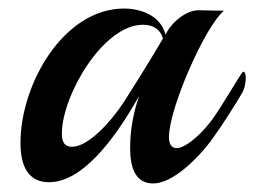

<svg xmlns="http://www.w3.org/2000/svg" viewBox="-20 -726 596 450"><path d="M545 -504C553 -516 556 -531 556 -543C556 -552 554 -558 550 -558C546 -558 498 -472 473 -440C445 -404 411 -378 394 -379C382 -379 376 -388 376 -405C376 -472 461 -665 505 -701C502 -701 499 -701 495 -701C480 -701 456 -702 445 -702C418 -702 383 -676 368 -645C355 -693 305 -706 271 -706C129 -706 28 -529 28 -391C28 -322 57 -299 95 -299C170 -299 244 -391 306 -501C291 -458 285 -416 285 -379C285 -332 298 -296 339 -296C386 -296 445 -357 473 -394C500 -431 526 -472 545 -504ZM362 -636C358 -629 332 -584 273 -491C239 -438 186 -382 149 -382C132 -382 125 -392 125 -413C125 -501 221 -668 315 -668C337 -668 355 -659 362 -636Z"/></svg>

Font: Playball
Style: Regular
Weight: 400
Designer: Robert E. Leuschke
Foundry: Robert E. Leuschke
Version: Version 1.001